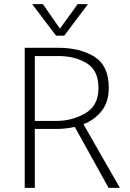

<svg xmlns="http://www.w3.org/2000/svg" viewBox="-20 -912 632 932"><path d="M357 -892H407L292 -739H252L136 -892H188L271 -773ZM265 -640H149V-325H254Q330 -325 394 -362Q458 -399 458 -484Q458 -571 400.5 -605.5Q343 -640 265 -640ZM263 -680Q369 -680 438.5 -636.5Q508 -593 508 -486Q508 -417 473.5 -373.5Q439 -330 385 -309L562 0H507L343 -296Q321 -291 298 -288.5Q275 -286 252 -286H149V0H100V-680Z"/></svg>

Font: Palanquin Thin
Style: Regular
Weight: 250
Designer: Pria Ravichandran
Version: Version 1.001